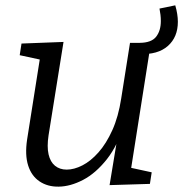

<svg xmlns="http://www.w3.org/2000/svg" viewBox="-20 -688 684 717"><path d="M199.3 9Q157.9 9.7 127.8 -10.5Q97.6 -30.7 85.1 -70Q72.6 -109.4 81.2 -166.7L130.9 -481.5L138.9 -463.5L53.6 -481.9L60.3 -525.4L217.2 -531.4L161.3 -182.5Q154.9 -139.9 161.4 -111.5Q167.9 -83.2 185.5 -68.9Q203.2 -54.6 229.1 -54.6Q256.8 -54.6 287.7 -70.4Q318.7 -86.2 347.8 -119Q376.9 -151.8 399.5 -201.9Q422.2 -252 432.8 -321.3L465.5 -528H543.5L467.9 -48.2L457.2 -63.9L546.5 -44.5L539.8 -1.3L389.2 3.3L421.9 -194.5L446 -231.4Q421 -146.4 379.2 -93.5Q337.3 -40.7 290.2 -16.2Q243 8.4 199.3 9ZM500.7 -486.2 501.7 -528Q545.6 -528.4 563.1 -550.9Q580.6 -573.4 580.6 -609.4Q580.6 -621 579.3 -632.5Q578 -644 575.6 -656L634.5 -668.1Q644.2 -634.4 644.2 -606.7Q644.2 -549.3 606.8 -516.3Q569.4 -483.2 500.7 -486.2Z"/></svg>

Font: Bitter Thin
Style: Italic
Weight: 100
Italic angle: -9°
Designer: Sol Matas, and Bitter project Authors
Foundry: Sol Matas
Version: Version 2.002